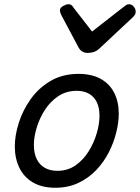

<svg xmlns="http://www.w3.org/2000/svg" viewBox="-20 -868 661 907"><path d="M241 19Q179 19 136 -6Q93 -31 71.5 -75.5Q50 -120 50 -176Q50 -229 69 -288.5Q88 -348 125.5 -400.5Q163 -453 219.5 -486Q276 -519 351 -519Q413 -519 455.5 -495.5Q498 -472 519.5 -429.5Q541 -387 541 -331Q541 -291 529.5 -243.5Q518 -196 494.5 -149.5Q471 -103 435 -65Q399 -27 350.5 -4Q302 19 241 19ZM251 -61Q300 -61 337 -87Q374 -113 399 -153.5Q424 -194 437 -238.5Q450 -283 450 -321Q450 -360 437 -386Q424 -412 400 -425.5Q376 -439 343 -439Q293 -439 255 -413.5Q217 -388 191.5 -348Q166 -308 153 -264Q140 -220 140 -183Q140 -144 153.5 -116.5Q167 -89 192 -75Q217 -61 251 -61ZM590 -848Q602 -848 611.5 -837Q621 -826 621 -814Q621 -804 617.5 -798.5Q614 -793 610 -789L451 -640Q437 -627 423.5 -622.5Q410 -618 393 -618Q380 -618 369 -624.5Q358 -631 351 -644L270 -796Q266 -804 264.5 -809.5Q263 -815 263 -819Q263 -831 278 -839.5Q293 -848 302 -848Q313 -848 318.5 -843Q324 -838 328 -831L415 -719L561 -833Q568 -838 574.5 -843Q581 -848 590 -848Z"/></svg>

Font: Playwrite IN
Style: Regular
Weight: 400
Designer: Veronika Burian, José Scaglione
Foundry: TypeTogether
Version: Version 1.002